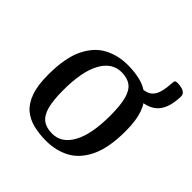

<svg xmlns="http://www.w3.org/2000/svg" viewBox="-171 -772 924 924"><g transform="rotate(45 291.0 -309.5)"><path d="M273.3 13Q226.3 13 186.4 3.2Q146.5 -6.6 117.2 -31.4Q88 -56.1 71.6 -101.7Q55.2 -147.4 55.2 -219Q55.2 -333.5 87.3 -400.1Q119.3 -466.8 173.5 -495.4Q227.6 -524 293.4 -524Q340.4 -524 379.8 -514.2Q419.2 -504.4 448.9 -479.6Q478.5 -454.9 494.9 -409.3Q511.3 -363.6 511.3 -292Q511.3 -177.9 479.2 -111Q447.1 -44.2 393.6 -15.6Q340.1 13 273.3 13ZM269.1 -32.2Q333.5 -32.2 369.9 -98.7Q406.3 -165.2 406.3 -291.9Q406.3 -361.3 395.3 -402Q384.4 -442.6 360.4 -460.4Q336.5 -478.2 296.3 -478.2Q232.2 -478.2 195.6 -411.7Q159.1 -345.2 159.1 -218.1Q159.1 -149.7 170 -109.1Q181 -68.5 205.3 -50.3Q229.6 -32.2 269.1 -32.2ZM411.5 -441.2Q401.3 -441.2 394.4 -448.6Q387.5 -456 385.4 -465.6Q383.2 -475.3 387.8 -482.7Q392.3 -490.1 404.6 -490.1Q439 -490.1 459.8 -500Q480.6 -509.9 491.4 -535.1Q502.3 -560.3 505 -605.9Q505.7 -622.4 508.8 -627.2Q511.9 -632 522 -632Q535.2 -632 549.5 -629.2Q563.7 -626.4 573.1 -618.4Q582.5 -610.4 581.8 -593.4Q579.7 -546.9 567.5 -517Q555.4 -487 533.9 -470.6Q512.4 -454.2 481.5 -447.7Q450.7 -441.2 411.5 -441.2Z"/></g></svg>

Font: Briem Hand Thin
Style: Regular
Weight: 100
Designer: Gunnlaugur SE Briem, Eben Sorkin
Foundry: Sorkin Type Co.
Version: Version 1.003